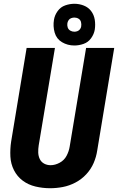

<svg xmlns="http://www.w3.org/2000/svg" viewBox="-20 -989 625 1017"><path d="M245 8Q279 8 313 1.5Q347 -5 379.5 -22Q412 -39 437 -66Q462 -93 476 -125.5Q490 -158 495 -192L585 -735H436L349 -212Q345 -187 332.5 -163.5Q320 -140 296 -127Q272 -114 248 -114Q229 -114 213.5 -122.5Q198 -131 190.5 -147Q183 -163 182.5 -181.5Q182 -200 185 -219L271 -735H121L39 -239Q33 -199 35 -160Q37 -121 54 -87.5Q71 -54 100.5 -32Q130 -10 168 -1Q206 8 245 8ZM374 -748Q398 -748 422.5 -756.5Q447 -765 462.5 -786.5Q478 -808 482 -832Q486 -858 482 -884Q478 -910 463 -930Q448 -950 424 -959.5Q400 -969 374 -969Q350 -969 325.5 -960.5Q301 -952 285.5 -930.5Q270 -909 266 -885Q260 -850 269.5 -816.5Q279 -783 308.5 -765.5Q338 -748 374 -748ZM374 -821Q362 -821 352 -827Q342 -833 338.5 -844Q335 -855 337 -867Q339 -876 344 -883Q349 -890 357.5 -893Q366 -896 374 -896Q386 -896 396 -890Q406 -884 409 -872.5Q412 -861 410 -849Q409 -841 403.5 -834Q398 -827 390 -824Q382 -821 374 -821Z"/></svg>

Font: Iosevka Sparkle Heavy Oblique
Style: Regular
Weight: 900
Italic angle: -9°
Designer: Belleve Invis
Foundry: Belleve Invis
Version: Version 4.5.0; ttfautohint (v1.8.3)